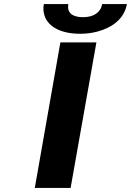

<svg xmlns="http://www.w3.org/2000/svg" viewBox="-20 -918 640 938"><path d="M325 0 451 -711H275L150 0ZM386 -834C334 -834 306 -855 314 -898H194C190 -877 192 -858 198 -840C217 -786 279 -753 372 -753C402 -753 431 -757 457 -764C527 -783 587 -825 600 -898H479C472 -857 437 -834 386 -834Z"/></svg>

Font: Asimov
Style: XWidIt
Weight: 500
Designer: Google
Version: Version 2.000980; 2014